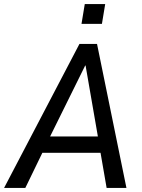

<svg xmlns="http://www.w3.org/2000/svg" viewBox="-46 -920 694 940"><path d="M-26 0 343 -705H429L573 0H476L441 -202L474 -172H128L176 -202L78 0ZM371 -599 188 -229 174 -252H455L437 -230L373 -599ZM353 -803 369 -900H469L453 -803Z"/></svg>

Font: Nunito Sans 10pt Condensed SemiBold
Style: Italic
Weight: 600
Width: 3
Italic angle: -9°
Designer: Vernon Adams
Foundry: Vernon Adams
Version: Version 3.101;gftools[0.9.27]